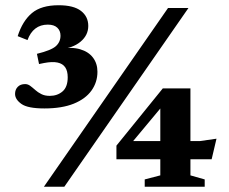

<svg xmlns="http://www.w3.org/2000/svg" viewBox="-20 -713 874 733"><path d="M147.5 0 621.5 -682.5H699.5L225.5 0ZM149.5 -299Q86 -299 61.8 -316.2Q37.5 -333.5 37.5 -354.5Q37.5 -371 47.8 -381.5Q58 -392 76 -392Q86.5 -392 95.5 -385.2Q104.5 -378.5 114.5 -369.5Q124.5 -360.5 137.8 -353.8Q151 -347 170 -347Q199 -347 218.8 -364Q238.5 -381 238.5 -418Q238.5 -442 229 -456Q219.5 -470 199.8 -474.2Q180 -478.5 148.5 -472.5L129 -468.5L121 -507.5Q176 -521 193.5 -537Q211 -553 211 -577Q211 -595.5 198.8 -607.2Q186.5 -619 162.5 -619Q134.5 -619 115 -604Q95.5 -589 85 -560L47.5 -575Q66 -633 101.8 -663Q137.5 -693 204 -693Q261 -693 289 -671.5Q317 -650 317 -614Q317 -578.5 287.5 -553.8Q258 -529 205.5 -524L207 -526.5Q253.5 -534.5 285.8 -525Q318 -515.5 335 -493Q352 -470.5 352 -439Q352 -399 329.2 -367.2Q306.5 -335.5 261.5 -317.2Q216.5 -299 149.5 -299ZM592 -326.5 620.5 -333 465.5 -147 457.5 -174.5H743.5L806.5 -183.5L788 -105H424.5V-157L601.5 -375.5H707V-43.5L761.5 -28V0H532.5V-28L592 -43.5Z"/></svg>

Font: Newsreader
Style: Bold
Weight: 700
Designer: Hugues Gentile
Foundry: Production Type
Version: Version 1.003